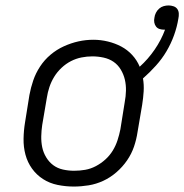

<svg xmlns="http://www.w3.org/2000/svg" viewBox="-20 -677 677 705"><path d="M251 8Q221 8 191.5 2Q162 -4 138 -19.5Q114 -35 97.5 -58Q81 -81 73.5 -109Q66 -137 66.5 -167.5Q67 -198 72 -228L88 -328Q93 -355 102 -381.5Q111 -408 127 -432.5Q143 -457 165.5 -476Q188 -495 214.5 -507Q241 -519 268 -525Q295 -531 323 -531Q350 -531 376.5 -524.5Q403 -518 425.5 -506Q448 -494 465.5 -475Q483 -456 493 -432Q524 -460 548 -495Q572 -530 586 -568Q585 -568 584.5 -568Q584 -568 583 -568Q574 -568 566 -570.5Q558 -573 553 -579.5Q548 -586 546.5 -594.5Q545 -603 547 -612Q548 -621 552.5 -630Q557 -639 564.5 -645.5Q572 -652 581 -654.5Q590 -657 599 -657Q608 -657 617 -654Q626 -651 631 -644Q636 -637 636.5 -627.5Q637 -618 635 -609Q630 -578 619 -547.5Q608 -517 591.5 -489Q575 -461 552.5 -436Q530 -411 505 -389Q509 -366 507.5 -341.5Q506 -317 502 -292L485 -192Q481 -165 472 -138.5Q463 -112 446.5 -88Q430 -64 407.5 -44.5Q385 -25 359 -13Q333 -1 305.5 3.5Q278 8 251 8ZM252 -50Q273 -50 293 -53.5Q313 -57 332 -67Q351 -77 367 -91.5Q383 -106 394 -124Q405 -142 411.5 -162Q418 -182 422 -202L438 -302Q442 -323 442.5 -344Q443 -365 438.5 -384.5Q434 -404 423.5 -421.5Q413 -439 397 -450Q381 -461 360.5 -465.5Q340 -470 319 -470Q299 -470 279 -466Q259 -462 240.5 -452.5Q222 -443 206 -428Q190 -413 179 -395Q168 -377 161.5 -357.5Q155 -338 152 -318L135 -218Q132 -198 131.5 -177Q131 -156 135 -136.5Q139 -117 149.5 -99.5Q160 -82 175.5 -70.5Q191 -59 211 -54.5Q231 -50 252 -50Z"/></svg>

Font: Iosevka Etoile Light Oblique
Style: Regular
Weight: 300
Italic angle: -9°
Designer: Belleve Invis
Foundry: Belleve Invis
Version: Version 15.5.2; ttfautohint (v1.8.4)